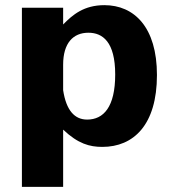

<svg xmlns="http://www.w3.org/2000/svg" viewBox="-20 -560 668 745"><path d="M65 165H225V-57C283 -2 328 10 377 10C498 10 589 -75 589 -269C589 -454 501 -540 385 -540C306 -540 262 -503 225 -465V-530H65ZM318 -96C270 -96 237 -131 225 -210V-309C225 -393 264 -433 323 -433C378 -433 427 -398 427 -271C427 -145 382 -96 318 -96Z"/></svg>

Font: 18Franklin
Style: Bold
Weight: 700
Designer: Pablo Impallari, Rodrigo Fuenzalida (Modified by Dan O. Williams)
Version: Version 0.025;PS 000.025;hotconv 1.0.88;makeotf.lib2.5.64775